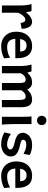

<svg xmlns="http://www.w3.org/2000/svg" viewBox="1194 -1983 801 3229"><g transform="rotate(90 1594.5 -368.5)"><path d="M193.8 0H72.3V-300.3Q72.3 -372.1 64.2 -422.4Q56.2 -472.7 47.9 -498H167Q170.9 -487.8 174.6 -469.7Q178.2 -451.7 181.6 -433.1Q185.1 -414.6 186.5 -402.8Q222.2 -453.6 265.4 -480.7Q308.6 -507.8 341.8 -507.8Q386.2 -507.8 412.8 -483.4Q439.5 -459 451.7 -418.7Q463.9 -378.4 463.9 -331.1L365.2 -314Q363.3 -348.6 349.6 -371.3Q335.9 -394 305.7 -394Q288.1 -394 265.4 -375.2Q242.7 -356.4 222.9 -327.4Q203.1 -298.3 193.8 -267.1Z M958.5 -225.6H587.4V-306.6H846.2Q846.2 -361.8 819.8 -388.4Q793.5 -415 747.1 -415Q690.9 -415 661.6 -375.5Q632.3 -335.9 632.3 -246.6Q632.3 -164.6 667.7 -126.2Q703.1 -87.9 766.1 -87.9Q814 -87.9 859.9 -99.1Q905.8 -110.4 951.2 -137.2L960.9 -36.6Q908.7 -9.8 859.9 1.2Q811 12.2 753.9 12.2Q690.4 12.2 635.5 -16.6Q580.6 -45.4 547.1 -102.1Q513.7 -158.7 513.7 -241.7Q513.7 -322.8 542.7 -382.3Q571.8 -441.9 625.7 -474.9Q679.7 -507.8 753.9 -507.8Q814.9 -507.8 854.7 -486.8Q894.5 -465.8 917.2 -430.7Q939.9 -395.5 949.2 -352.3Q958.5 -309.1 958.5 -264.6Q958.5 -258.3 958.5 -245.4Q958.5 -232.4 958.5 -225.6Z M1497.6 -322.3V0H1376V-278.3Q1376 -329.6 1370.4 -355.5Q1364.7 -381.3 1351.6 -390.4Q1338.4 -399.4 1314.9 -399.4Q1285.2 -399.4 1256.3 -376Q1227.5 -352.5 1211.9 -315.9V0H1090.3V-300.3Q1090.3 -372.1 1082 -422.4Q1073.7 -472.7 1065.9 -498H1180.2Q1187 -483.4 1192.1 -463.1Q1197.3 -442.9 1200.7 -425.8Q1245.6 -475.1 1284.4 -491.5Q1323.2 -507.8 1365.7 -507.8Q1413.6 -507.8 1443.6 -482.9Q1473.6 -458 1485.8 -425.8Q1531.7 -475.1 1572.3 -491.5Q1612.8 -507.8 1651.4 -507.8Q1725.6 -507.8 1754.4 -460.2Q1783.2 -412.6 1783.2 -322.3V0H1661.6V-268.6Q1661.6 -322.3 1656.2 -350.6Q1650.9 -378.9 1637.7 -389.2Q1624.5 -399.4 1600.6 -399.4Q1570.8 -399.4 1543 -378.4Q1515.1 -357.4 1497.6 -322.3Z M1937.5 -498H2066.4Q2066.4 -451.2 2066.4 -398.7Q2066.4 -346.2 2066.4 -301.5Q2066.4 -256.8 2066.4 -231.9Q2066.4 -200.7 2067.6 -156Q2068.8 -111.3 2071 -68.8Q2073.2 -26.4 2076.2 0H1944.8Q1944.8 -35.2 1944.8 -82.5Q1944.8 -129.9 1944.8 -177Q1944.8 -224.1 1944.8 -258.8Q1944.8 -330.1 1943.6 -394.8Q1942.4 -459.5 1937.5 -498ZM1927.7 -669.9Q1927.7 -703.6 1949.7 -726.1Q1971.7 -748.5 2005.4 -748.5Q2039.6 -748.5 2061.5 -726.1Q2083.5 -703.6 2083.5 -669.9Q2083.5 -635.7 2061.5 -613.3Q2039.6 -590.8 2005.4 -590.8Q1971.7 -590.8 1949.7 -613.3Q1927.7 -635.7 1927.7 -669.9Z M2586.4 -468.8 2567.9 -363.8Q2541.5 -377.9 2501.5 -394Q2461.4 -410.2 2412.1 -410.2Q2365.7 -410.2 2347.9 -393.6Q2330.1 -377 2330.1 -359.9Q2330.1 -346.2 2337.2 -336.7Q2344.2 -327.1 2366.5 -319.1Q2388.7 -311 2434.1 -301.3Q2482.9 -291.5 2522.9 -273.7Q2563 -255.9 2587.2 -226.1Q2611.3 -196.3 2611.3 -150.4Q2611.3 -104.5 2584.2 -67.6Q2557.1 -30.8 2510.7 -9.3Q2464.4 12.2 2407.2 12.2Q2343.8 12.2 2290.5 -4.6Q2237.3 -21.5 2206.1 -43.9L2232.4 -152.8Q2267.6 -123 2317.9 -105Q2368.2 -86.9 2409.7 -86.9Q2447.3 -86.9 2470.7 -102.8Q2494.1 -118.7 2494.1 -138.2Q2494.1 -153.8 2484.4 -167Q2474.6 -180.2 2448.5 -191.9Q2422.4 -203.6 2373 -214.8Q2307.1 -229.5 2272.7 -250.5Q2238.3 -271.5 2225.6 -297.9Q2212.9 -324.2 2212.9 -355Q2212.9 -372.6 2222.4 -398.2Q2231.9 -423.8 2254.6 -449Q2277.3 -474.1 2316.9 -491Q2356.4 -507.8 2417 -507.8Q2474.6 -507.8 2516.8 -495.4Q2559.1 -482.9 2586.4 -468.8Z M3139.6 -225.6H2768.6V-306.6H3027.3Q3027.3 -361.8 3001 -388.4Q2974.6 -415 2928.2 -415Q2872.1 -415 2842.8 -375.5Q2813.5 -335.9 2813.5 -246.6Q2813.5 -164.6 2848.9 -126.2Q2884.3 -87.9 2947.3 -87.9Q2995.1 -87.9 3041 -99.1Q3086.9 -110.4 3132.3 -137.2L3142.1 -36.6Q3089.8 -9.8 3041 1.2Q2992.2 12.2 2935.1 12.2Q2871.6 12.2 2816.7 -16.6Q2761.7 -45.4 2728.3 -102.1Q2694.8 -158.7 2694.8 -241.7Q2694.8 -322.8 2723.9 -382.3Q2752.9 -441.9 2806.9 -474.9Q2860.8 -507.8 2935.1 -507.8Q2996.1 -507.8 3035.9 -486.8Q3075.7 -465.8 3098.4 -430.7Q3121.1 -395.5 3130.4 -352.3Q3139.6 -309.1 3139.6 -264.6Q3139.6 -258.3 3139.6 -245.4Q3139.6 -232.4 3139.6 -225.6Z"/></g></svg>

Font: Kanchenjunga
Style: Bold
Weight: 700
Designer: Becca Hirsbrunner Spalinger
Foundry: SIL International
Version: Version 2.001